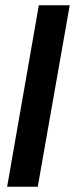

<svg xmlns="http://www.w3.org/2000/svg" viewBox="-20 -707 284 727"><path d="M7 0 127 -687H244L123 0Z"/></svg>

Font: Archivo ExtraCondensed SemiBold
Style: Italic
Weight: 600
Width: 2
Italic angle: -10°
Designer: Hector Gatti
Foundry: Omnibus-Type
Version: Version 2.001